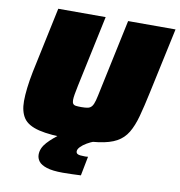

<svg xmlns="http://www.w3.org/2000/svg" viewBox="-94 -774 993 1061"><g transform="rotate(10 402.5 -244.0)"><path d="M338 8Q223 8 160 -7.5Q97 -23 73 -58.5Q49 -94 49 -153Q49 -185 54 -227.5Q59 -270 69 -320L147 -688H413L328 -288Q322 -259 318.5 -239Q315 -219 315 -206Q315 -192 320 -185Q325 -178 336.5 -176.5Q348 -175 367 -175Q390 -175 403.5 -178Q417 -181 425.5 -192Q434 -203 440 -225.5Q446 -248 454 -288L539 -688H805L726 -320Q709 -240 693.5 -183Q678 -126 655.5 -88.5Q633 -51 595 -30Q557 -9 495 -0.5Q433 8 338 8ZM329 200Q271 200 238.5 189.5Q206 179 193 162Q180 145 180 124Q180 88 210 55Q240 22 286 -10L471 0Q451 7 430.5 19Q410 31 397 44.5Q384 58 384 70Q384 81 394 85.5Q404 90 432 90Q434 90 439 90Q444 90 451 89L430 197Q410 198 380 199Q350 200 329 200Z"/></g></svg>

Font: Saira Expanded Black
Style: Italic
Weight: 900
Width: 7
Italic angle: -12°
Designer: Hector Gatti with collaboration of the Omnibus-Type team
Foundry: Omnibus-Type
Version: Version 1.101